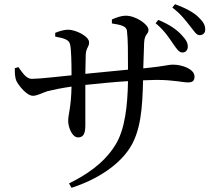

<svg xmlns="http://www.w3.org/2000/svg" viewBox="-20 -843 1040 918"><path d="M851 -592C866 -591 877 -602 878 -618C878 -638 871 -652 848 -676C824 -703 787 -727 737 -748L724 -732C765 -698 788 -663 806 -636C824 -611 834 -593 851 -592ZM934 -675C951 -675 961 -685 961 -701C962 -722 952 -739 929 -761C904 -785 868 -804 817 -823L804 -807C848 -773 868 -744 888 -719C908 -695 918 -675 934 -675ZM137 -385C159 -385 181 -399 207 -407C235 -414 274 -422 322 -429C320 -327 306 -297 306 -265C306 -234 325 -186 353 -186C378 -186 388 -203 388 -243V-437C447 -443 522 -451 592 -455C590 -339 578 -223 531 -149C476 -60 389 -5 310 34L322 55C448 14 542 -52 593 -124C655 -210 661 -332 664 -459L727 -461C810 -461 852 -449 879 -449C900 -449 910 -456 910 -477C910 -513 851 -534 806 -534C784 -534 774 -527 665 -516L669 -637C671 -683 690 -678 690 -700C690 -726 630 -768 581 -768C561 -768 538 -760 515 -750V-731C559 -724 584 -718 587 -696C592 -655 592 -596 592 -510L388 -490L390 -584C393 -617 406 -618 406 -640C406 -671 340 -701 306 -701C287 -701 263 -694 244 -686V-668C288 -660 310 -653 315 -631C321 -607 322 -538 322 -483C262 -477 169 -466 132 -466C106 -466 89 -493 68 -522L51 -517C50 -497 52 -470 58 -457C68 -435 108 -385 137 -385Z"/></svg>

Font: Source Han Serif CN Medium
Style: Regular
Weight: 500
Designer: Ryoko NISHIZUKA 西塚涼子 (kana & ideographs); Frank Grießhammer (Latin, Greek & Cyrillic); Wenlong ZHANG 张文龙 (bopomofo); San
Foundry: Adobe
Version: Version 2.002;hotconv 1.1.0;makeotfexe 2.6.0